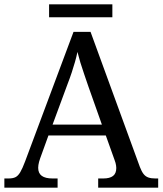

<svg xmlns="http://www.w3.org/2000/svg" viewBox="-20 -860 745 880"><path d="M0 0V-42H19Q39 -42 51 -48Q63 -54 73 -71Q83 -88 95 -120L317 -714H395L621 -95Q629 -74 638 -62.5Q647 -51 660 -46.5Q673 -42 692 -42H705V0H430V-42H453Q483 -42 498 -53.5Q513 -65 513 -90Q513 -96 512 -101.5Q511 -107 509.5 -113.5Q508 -120 505 -127L465 -239H202L164 -134Q161 -126 159 -118Q157 -110 156 -103.5Q155 -97 155 -91Q155 -66 171.5 -54Q188 -42 221 -42H244V0ZM221 -289H447L385 -464Q375 -494 365.5 -521Q356 -548 348.5 -573Q341 -598 335 -622Q330 -598 323.5 -575.5Q317 -553 309 -528.5Q301 -504 289 -473ZM205 -781V-840H495V-781Z"/></svg>

Font: Noto Serif Sinhala
Style: Regular
Weight: 400
Designer: Jelle Bosma - Monotype Design Team
Foundry: Monotype Imaging Inc.
Version: Version 2.006